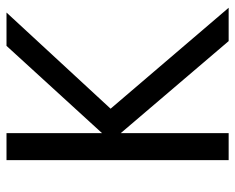

<svg xmlns="http://www.w3.org/2000/svg" viewBox="-88 -652 740 605"><g transform="rotate(-90 282.5 -350.0)"><path d="M165 -700V-399L440 -700H545L242 -372L560 0H455L165 -340V0H80V-700Z"/></g></svg>

Font: Venryn Sans
Style: Regular
Weight: 400
Designer: Owen Earl, indestructible type* (font) & Cristiano Sobral (main changes)
Version: Version 3.600; ttfautohint (v1.8.3)